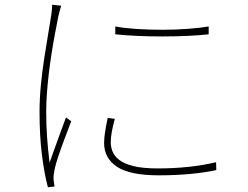

<svg xmlns="http://www.w3.org/2000/svg" viewBox="-20 -762 1040 806"><path d="M464 -651Q500 -644 552 -640.5Q604 -637 661 -637Q718 -637 770 -641Q822 -645 856 -651V-618Q822 -614 770 -611.5Q718 -609 661 -609Q604 -609 551.5 -611.5Q499 -614 464 -618ZM462 -263Q454 -234 449.5 -209.5Q445 -185 445 -164Q445 -146 452 -127Q459 -108 479.5 -91.5Q500 -75 539 -65Q578 -55 642 -55Q710 -55 771 -61.5Q832 -68 887 -81L888 -48Q843 -38 780.5 -32Q718 -26 647 -26Q525 -26 471 -62Q417 -98 417 -162Q417 -182 421 -207.5Q425 -233 432 -267ZM237 -738Q235 -732 233 -725Q231 -718 229 -710.5Q227 -703 225 -694Q218 -658 210.5 -618.5Q203 -579 196.5 -537.5Q190 -496 185 -454Q180 -412 177 -371.5Q174 -331 174 -293Q174 -235 177.5 -186.5Q181 -138 188 -79Q198 -107 210.5 -142Q223 -177 235.5 -211Q248 -245 257 -269L279 -253Q268 -224 253 -184.5Q238 -145 225.5 -108Q213 -71 209 -50Q207 -40 205.5 -28.5Q204 -17 205 -7Q206 0 207 8Q208 16 209 21L181 24Q166 -32 156 -112Q146 -192 146 -293Q146 -347 151.5 -404Q157 -461 165.5 -516Q174 -571 182 -618Q190 -665 195 -698Q197 -712 198 -722.5Q199 -733 199 -742Z"/></svg>

Font: Noto Sans SC Thin
Style: Regular
Weight: 100
Designer: Ryoko NISHIZUKA 西塚涼子 (kana, bopomofo & ideographs); Paul D. Hunt (Latin, Greek & Cyrillic); Sandoll Communications 산돌커뮤니
Foundry: Adobe
Version: Version 2.004-H2;hotconv 1.0.118;makeotfexe 2.5.65603